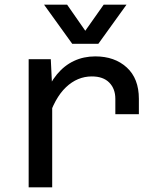

<svg xmlns="http://www.w3.org/2000/svg" viewBox="-20 -804 690 824"><path d="M475 -314V-380Q475 -423 449 -449.5Q423 -476 374 -476Q312 -476 263 -429.5Q214 -383 185 -288L171 -390Q193 -447 224.5 -485Q256 -523 297.5 -542.5Q339 -562 389 -562Q472 -562 524 -514.5Q576 -467 576 -380V-314ZM103 0V-550H198L204 -425V0ZM169 -784H268L346 -672L425 -784H523L402 -616H290Z"/></svg>

Font: Azeret Mono Thin
Style: Regular
Weight: 400
Version: Version 1.002